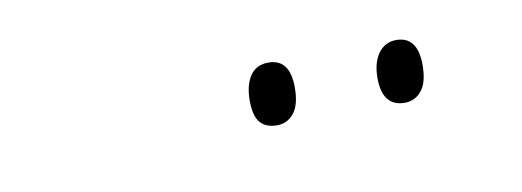

<svg xmlns="http://www.w3.org/2000/svg" viewBox="-25 -759 503 185"><g transform="rotate(-10 226.5 -666.5)"><path d="M215 -664Q215 -679 221 -688Q227 -697 239 -697Q260 -697 260 -669Q260 -652 253.5 -644Q247 -636 237 -636Q226 -636 220.5 -642.5Q215 -649 215 -664ZM340 -664Q340 -679 346.5 -688Q353 -697 364 -697Q385 -697 385 -669Q385 -652 378.5 -644Q372 -636 362 -636Q340 -636 340 -664Z"/></g></svg>

Font: Noto Serif CondThin
Style: Italic
Weight: 250
Width: 3
Italic angle: -12°
Designer: Monotype Design Team
Foundry: Monotype Imaging Inc.
Version: Version 1.001